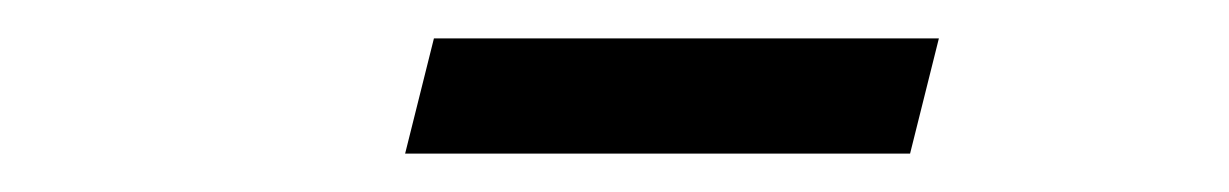

<svg xmlns="http://www.w3.org/2000/svg" viewBox="-20 -721 640 100"><path d="M206 -701H469L454 -641H191Z"/></svg>

Font: IBM Plex Serif Text
Style: Italic
Weight: 450
Italic angle: -14°
Designer: Mike Abbink, Paul van der Laan, Pieter van Rosmalen
Foundry: Bold Monday
Version: Version 3.001